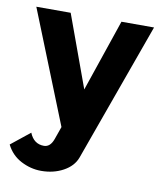

<svg xmlns="http://www.w3.org/2000/svg" viewBox="-73 -495 617 731"><g transform="rotate(10 236.0 -129.0)"><path d="M134.8 177.7Q94.7 177.7 57.1 158.2Q19.5 138.7 0 99.6L73.2 41Q89.8 82 128.9 82Q153.3 82 165 49.8L182.6 0L8.8 -434.6H141.6L243.2 -156.2L337.9 -434.6H463.9L270.5 102.5Q257.8 136.7 220.2 157.2Q182.6 177.7 134.8 177.7Z"/></g></svg>

Font: Padauk Book
Style: Bold
Weight: 700
Designer: Debbi Hosken, Becca Hirsbrunner Spalinger
Foundry: SIL International
Version: Version 5.000